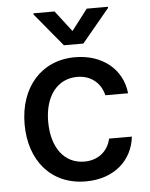

<svg xmlns="http://www.w3.org/2000/svg" viewBox="-54 -812 677 868"><g transform="rotate(-5 284.0 -378.0)"><path d="M301.1 11C430 11 513.5 -66.4 525.2 -172.6H421.9C408.4 -113.6 362.6 -78.8 301.8 -78.8C212 -78.8 154.1 -153.8 154.1 -272.7C154.1 -389.6 213.1 -463.1 301.8 -463.1C369.3 -463.1 410.5 -420.5 421.9 -369.3H525.2C513.8 -479.4 424 -552.6 300.1 -552.6C146.3 -552.6 46.9 -436.8 46.9 -270.2C46.9 -105.8 142.8 11 301.1 11ZM130.3 -761.4 255 -610.8H343.4L468.4 -761.4V-766.7H372.2L299.4 -671.5L226.2 -766.7H130.3Z"/></g></svg>

Font: Margiela Sans Medium
Style: Regular
Weight: 500
Designer: Stefan Endress, Andreas Faust
Version: Version 1.100;FEAKit 1.0